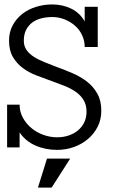

<svg xmlns="http://www.w3.org/2000/svg" viewBox="-20 -668 586 870"><path d="M439 -166Q439 -126 422.4 -93.5Q405.8 -61 377.9 -37.6Q350.1 -14.2 314 -1.5Q277.8 11.2 238.8 11.2Q185.1 11.2 140.1 -8.8Q95.2 -28.8 68.8 -67.9V0H12.2V-193.8H68.8Q68.8 -161.1 84 -134Q99.1 -106.9 122.6 -87.4Q146 -67.9 176.5 -56.9Q207 -45.9 238.8 -45.9Q267.1 -45.9 291 -54Q314.9 -62 333 -76.9Q351.1 -91.8 361.6 -113.3Q372.1 -134.8 372.1 -162.1Q372.1 -192.9 358.6 -214.8Q345.2 -236.8 322.5 -252.4Q299.8 -268.1 271.5 -279.1Q243.2 -290 213.9 -300.8Q179.2 -313 144.5 -326.4Q109.9 -339.8 82.5 -360.4Q55.2 -380.9 38.1 -410.4Q21 -439.9 21 -483.9Q21 -522.9 37.6 -553.5Q54.2 -584 81.1 -605Q107.9 -626 143.6 -637Q179.2 -647.9 216.8 -647.9Q263.2 -647.9 302.5 -628.9Q341.8 -609.9 363.8 -570.8V-637.2H422.9V-455.1H363.8Q363.8 -483.9 351.8 -509Q339.8 -534.2 319.3 -552Q298.8 -569.8 272.5 -580.3Q246.1 -590.8 216.8 -590.8Q190.9 -590.8 167.5 -585Q144 -579.1 126.5 -566.2Q108.9 -553.2 98.4 -532.7Q87.9 -512.2 87.9 -483.9Q87.9 -459 100.3 -441.4Q112.8 -423.8 133.8 -410.4Q154.8 -397 182.4 -386Q210 -375 238.8 -363.8Q274.9 -351.1 310.5 -335.4Q346.2 -319.8 374.5 -297.9Q402.8 -275.9 420.9 -243.9Q439 -211.9 439 -166ZM297.9 50.8 213.9 182.1H151.9L192.9 50.8Z"/></svg>

Font: Anonymous Pro
Style: Regular
Weight: 400
Monospace: yes
Designer: Mark Simonson
Version: Version 1.003